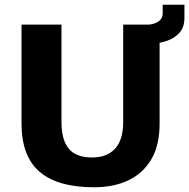

<svg xmlns="http://www.w3.org/2000/svg" viewBox="-20 -771 800 812"><path d="M378 21Q224 21 147.5 -44.5Q71 -110 71 -249V-667H240V-256Q240 -179 271 -142Q302 -105 370 -105Q432 -105 466.5 -142Q501 -179 501 -256V-667H655V-249Q655 -156 619.5 -96.5Q584 -37 522 -8Q460 21 378 21ZM598 -584 594 -666Q627 -666 647.5 -678.5Q668 -691 668 -714V-751H760V-695Q760 -656 738.5 -632Q717 -608 680.5 -596.5Q644 -585 598 -584Z"/></svg>

Font: Maven Pro
Style: Bold
Weight: 700
Designer: Joe Prince
Foundry: Joe Prince
Version: Version 2.103